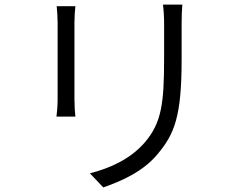

<svg xmlns="http://www.w3.org/2000/svg" viewBox="-20 -775 1040 833"><path d="M771 -755H687C690 -732 692 -704 692 -671C692 -637 692 -555 692 -519C692 -324 680 -242 609 -158C547 -86 460 -46 370 -23L428 38C501 13 601 -29 665 -108C737 -194 768 -271 768 -516C768 -551 768 -634 768 -671C768 -704 769 -732 771 -755ZM307 -748H226C228 -730 230 -695 230 -677C230 -649 230 -384 230 -344C230 -315 227 -284 225 -269H307C305 -286 303 -318 303 -344C303 -383 303 -649 303 -677C303 -699 305 -730 307 -748Z"/></svg>

Font: Noto Sans KR DemiLight
Style: Regular
Weight: 350
Designer: Ryoko NISHIZUKA 西塚涼子 (kana, bopomofo & ideographs); Paul D. Hunt (Latin, Greek & Cyrillic); Sandoll Communications 산돌커뮤니
Foundry: Adobe
Version: Version 2.004;hotconv 1.0.118;makeotfexe 2.5.65603